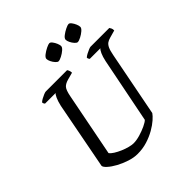

<svg xmlns="http://www.w3.org/2000/svg" viewBox="-238 -1073 1238 1238"><g transform="rotate(-45 381.5 -454.0)"><path d="M307 0Q273 0 234.5 -12.5Q196 -25 163 -43Q130 -61 109 -80Q88 -99 88 -111L176 -570Q184 -605 194 -626.5Q204 -648 211 -652H114Q112 -654 109 -659Q106 -664 106 -671Q113 -678 126.5 -685.5Q140 -693 153.5 -698.5Q167 -704 173 -704H367Q371 -699 374.5 -690Q378 -681 378 -670L330 -657Q300 -649 286 -633.5Q272 -618 263 -571L178 -137Q186 -125 206 -112.5Q226 -100 250.5 -89.5Q275 -79 298.5 -73Q322 -67 337 -67Q364 -67 396.5 -76.5Q429 -86 456.5 -99Q484 -112 495 -123L584 -570Q591 -603 601 -625Q611 -647 619 -652H522Q520 -654 517 -659.5Q514 -665 514 -671Q521 -678 535 -685.5Q549 -693 562.5 -698.5Q576 -704 581 -704H752Q755 -700 759.5 -691Q764 -682 763 -670L713 -656Q694 -651 682 -642.5Q670 -634 661.5 -616Q653 -598 646 -561L560 -120Q551 -106 528 -85.5Q505 -65 471 -45.5Q437 -26 395.5 -13Q354 0 307 0ZM544 -783Q536 -783 525 -795Q514 -807 506.5 -822.5Q499 -838 499 -849Q499 -861 516.5 -874.5Q534 -888 554.5 -898Q575 -908 584 -908Q593 -908 602.5 -895.5Q612 -883 618.5 -867.5Q625 -852 625 -841Q625 -830 609.5 -816.5Q594 -803 574.5 -793Q555 -783 544 -783ZM369 -783Q361 -783 350 -795Q339 -807 331.5 -822.5Q324 -838 324 -849Q324 -861 341.5 -874.5Q359 -888 379.5 -898Q400 -908 409 -908Q418 -908 427.5 -895.5Q437 -883 443.5 -867.5Q450 -852 450 -841Q450 -830 434.5 -816.5Q419 -803 399.5 -793Q380 -783 369 -783Z"/></g></svg>

Font: Texturina 72pt 72pt Medium
Style: Italic
Weight: 500
Italic angle: -11°
Designer: Guillermo Torres Carreño
Foundry: Omnibus-Type
Version: Version 1.002; ttfautohint (v1.8.3)